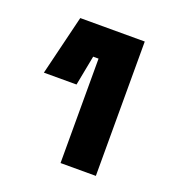

<svg xmlns="http://www.w3.org/2000/svg" viewBox="-78 -760 417 470"><g transform="rotate(20 131.0 -525.0)"><path d="M130 -350V-622H116L101 -544H16L54 -700H222V-350Z"/></g></svg>

Font: Space 7353
Style: Regular
Weight: 400
Designer: Christine Claussen + Ruben Lyon  (Space 7353)
Version: Version 1.000;FEAKit 1.0